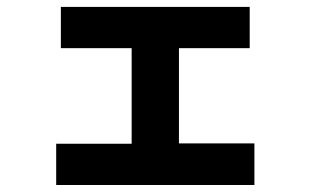

<svg xmlns="http://www.w3.org/2000/svg" viewBox="-20 -564 904 559"><path d="M143.6 -145.5H363.3V-423.8H157.2V-543.9H707V-423.8H501V-146.5H720.7V-25.4H143.6Z"/></svg>

Font: Pretendard GOV ExtraBold
Style: Regular
Weight: 800
Designer: Base glyphs from Inter by Rasmus Andersson; Hangeul glyphs from Noto Sans CJK(Source Han Sans) by Jang Soo-young and Kan
Foundry: Kil Hyung-jin
Version: Version 1.309